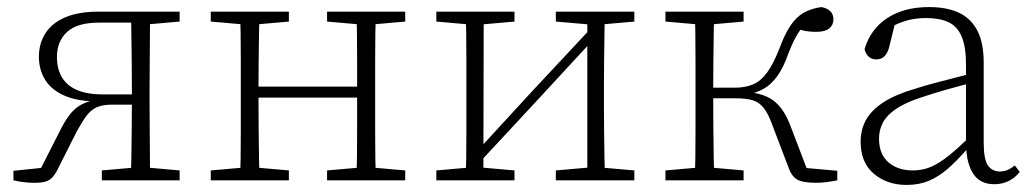

<svg xmlns="http://www.w3.org/2000/svg" viewBox="-20 -510 2918 543"><path d="M257 -477H488V-449L385 -440L376 -446H260Q198 -446 169.5 -419.5Q141 -393 141 -349Q141 -297 173.5 -270Q206 -243 270 -243H376V-214H295Q270 -214 253.5 -206.5Q237 -199 225 -183Q213 -167 198 -140L146 -37Q138 -20 130 -10.5Q122 -1 110.5 3Q99 7 77 7Q61 7 46 5Q31 3 18 0V-27L115 -37L88 -19L147 -135Q162 -166 177 -185.5Q192 -205 211.5 -215Q231 -225 257 -228L253 -223Q196 -224 160 -240.5Q124 -257 107 -285.5Q90 -314 90 -349Q90 -387 108.5 -416Q127 -445 164.5 -461Q202 -477 257 -477ZM350 0Q351 -25 351.5 -63Q352 -101 352.5 -143Q353 -185 353 -221V-260Q353 -295 352.5 -336Q352 -377 351.5 -415Q351 -453 350 -477H405Q404 -453 404 -415Q404 -377 403.5 -337Q403 -297 403 -265V-212Q403 -180 403.5 -140Q404 -100 404 -62.5Q404 -25 405 0ZM268 0V-28L371 -37H387L488 -28V0Z M659 0Q660 -25 660.5 -62.5Q661 -100 661 -140Q661 -180 661 -212V-265Q661 -297 661 -337Q661 -377 660.5 -415Q660 -453 659 -477H714Q713 -452 712.5 -414.5Q712 -377 711.5 -336Q711 -295 711 -259V-239Q711 -194 711.5 -148Q712 -102 712.5 -63.5Q713 -25 714 0ZM988 0Q989 -26 989.5 -64Q990 -102 990 -148Q990 -194 990 -239V-259Q990 -295 990 -335.5Q990 -376 989.5 -414.5Q989 -453 988 -477H1043Q1042 -453 1041.5 -415Q1041 -377 1041 -337Q1041 -297 1041 -265V-212Q1041 -180 1041 -140Q1041 -100 1041.5 -62.5Q1042 -25 1043 0ZM576 0V-28L679 -37H695L797 -28V0ZM576 -449V-477H797V-449L695 -440H679ZM905 0V-28L1008 -37H1024L1126 -28V0ZM905 -449V-477H1126V-449L1024 -440H1008ZM688 -234V-265H1013V-234Z M1214 0V-28L1317 -37H1333L1435 -28V0ZM1552 0V-28L1655 -37H1671L1774 -28V0ZM1297 0Q1298 -25 1298.5 -62.5Q1299 -100 1299 -140Q1299 -180 1299 -212V-265Q1299 -297 1299 -337Q1299 -377 1298.5 -415Q1298 -453 1297 -477H1348L1347 0ZM1330 -44 1308 -66H1314L1485 -252L1656 -435L1675 -410H1669L1499 -226ZM1641 0V-477H1691Q1690 -453 1689.5 -415Q1689 -377 1688.5 -337Q1688 -297 1688 -265V-212Q1688 -180 1688.5 -140Q1689 -100 1689.5 -62.5Q1690 -25 1691 0ZM1214 -449V-477H1435V-449L1333 -440H1317ZM1552 -449V-477H1774V-449L1672 -440H1656Z M1862 0V-28L1965 -37H1981L2083 -28V0ZM1862 -449V-477H2083V-449L1981 -440H1965ZM1945 0Q1946 -25 1946.5 -62.5Q1947 -100 1947 -140Q1947 -180 1947 -212V-265Q1947 -297 1947 -337Q1947 -377 1946.5 -415Q1946 -453 1945 -477H2000Q1999 -453 1998.5 -414.5Q1998 -376 1997.5 -335Q1997 -294 1997 -258V-232Q1997 -190 1997.5 -146Q1998 -102 1998.5 -63.5Q1999 -25 2000 0ZM2209 -39 2164 -157Q2153 -188 2140 -204.5Q2127 -221 2108.5 -226.5Q2090 -232 2060 -232H1974V-262H2058Q2088 -262 2110 -271.5Q2132 -281 2149.5 -305Q2167 -329 2184 -372Q2199 -413 2215.5 -437.5Q2232 -462 2253 -474Q2274 -486 2303 -490Q2319 -487 2328 -478.5Q2337 -470 2337 -455Q2337 -439 2325 -429.5Q2313 -420 2289 -420Q2268 -420 2252.5 -423.5Q2237 -427 2223 -433L2267 -453Q2250 -436 2237 -416Q2224 -396 2209 -357Q2196 -320 2179.5 -296.5Q2163 -273 2142.5 -260.5Q2122 -248 2094 -243V-250Q2126 -247 2149 -236.5Q2172 -226 2189 -204Q2206 -182 2219 -145L2269 -14L2236 -37L2348 -27V0Q2334 3 2317.5 5Q2301 7 2288 7Q2250 7 2234 -2.5Q2218 -12 2209 -39Z M2544 13Q2489 13 2451.5 -18.5Q2414 -50 2414 -109Q2414 -144 2429.5 -171.5Q2445 -199 2479 -221Q2513 -243 2568 -259Q2596 -268 2624.5 -275.5Q2653 -283 2680.5 -290Q2708 -297 2735 -304V-278Q2697 -268 2656.5 -256.5Q2616 -245 2578 -232Q2537 -218 2512 -200.5Q2487 -183 2476.5 -162.5Q2466 -142 2466 -118Q2466 -74 2492.5 -51Q2519 -28 2562 -28Q2589 -28 2612.5 -38Q2636 -48 2663.5 -70Q2691 -92 2727 -128L2732 -86H2713Q2685 -54 2659.5 -32Q2634 -10 2606.5 1.5Q2579 13 2544 13ZM2792 11Q2753 11 2733.5 -17Q2714 -45 2712 -98V-101V-326Q2712 -378 2699.5 -407Q2687 -436 2662 -447.5Q2637 -459 2598 -459Q2567 -459 2539.5 -450.5Q2512 -442 2483 -424L2513 -451L2494 -374Q2489 -358 2480.5 -350Q2472 -342 2458 -342Q2445 -342 2436.5 -350Q2428 -358 2425 -371Q2442 -428 2489.5 -459Q2537 -490 2607 -490Q2658 -490 2692 -474Q2726 -458 2744 -423.5Q2762 -389 2762 -333V-108Q2762 -59 2774 -42Q2786 -25 2808 -25Q2820 -25 2830 -29.5Q2840 -34 2850 -42L2864 -24Q2851 -7 2832.5 2Q2814 11 2792 11Z"/></svg>

Font: Source Serif 4 18pt Light
Style: Regular
Weight: 300
Designer: Frank Grießhammer
Foundry: Adobe Systems Incorporated
Version: Version 4.004;hotconv 1.0.116;makeotfexe 2.5.65601